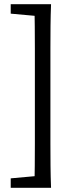

<svg xmlns="http://www.w3.org/2000/svg" viewBox="-20 -735 365 914"><path d="M223 -715Q221 -663 220.5 -610.5Q220 -558 220 -504.5Q220 -451 220 -398V-158Q220 -105 220 -52Q220 1 220.5 54Q221 107 223 159H144Q145 108 145.5 55Q146 2 146 -51Q146 -104 146 -158V-398Q146 -450 146 -503Q146 -556 145.5 -609Q145 -662 144 -715ZM184 -715V-658H164L31 -670V-715ZM184 102V159H31V114L164 102Z"/></svg>

Font: Source Serif 4 18pt
Style: Regular
Weight: 400
Designer: Frank Grießhammer
Foundry: Adobe Systems Incorporated
Version: Version 4.004;hotconv 1.0.116;makeotfexe 2.5.65601